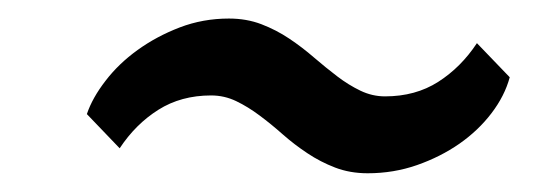

<svg xmlns="http://www.w3.org/2000/svg" viewBox="-20 -537 595 206"><path d="M73.2 -414.6Q79.1 -432.1 93.3 -450.4Q107.4 -468.8 127.7 -483.4Q147.9 -498 172.9 -507.6Q197.8 -517.1 225.6 -517.1Q244.6 -517.1 260.5 -511Q276.4 -504.9 290.3 -495.6Q304.2 -486.3 316.9 -475.3Q329.6 -464.4 341.8 -455.1Q354 -445.8 366.7 -439.7Q379.4 -433.6 393.1 -433.6Q425.8 -433.6 450.2 -449.2Q474.6 -464.8 491.7 -490.7L526.9 -454.1Q521.5 -434.1 507.3 -415.5Q493.2 -397 472.9 -382.8Q452.6 -368.7 427.5 -359.9Q402.3 -351.1 374.5 -351.1Q355.5 -351.1 339.6 -357.2Q323.7 -363.3 309.8 -372.6Q295.9 -381.8 283.4 -392.8Q271 -403.8 258.5 -413.1Q246.1 -422.4 233.4 -428.5Q220.7 -434.6 206.5 -434.6Q174.3 -434.6 149.9 -419.2Q125.5 -403.8 108.4 -377.9Z"/></svg>

Font: Merriweather
Style: Italic
Weight: 400
Italic angle: -7°
Designer: Eben Sorkin ( eben@eyebytes.com )
Foundry: Eben Sorkin ( eben@eyebytes.com )
Version: Version 1.005; ttfautohint (v0.97) -l 13 -r 13 -G 200 -x 24 